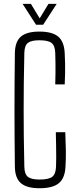

<svg xmlns="http://www.w3.org/2000/svg" viewBox="-20 -968 403 994"><path d="M184.5 6.5Q119.5 6.5 88.8 -19.2Q58 -45 57 -104.5Q56 -186 55.5 -258.2Q55 -330.5 55 -399.5Q55 -468.5 55.5 -540.8Q56 -613 57 -693.5Q58 -753 88.5 -778.8Q119 -804.5 183.5 -804.5Q250 -804.5 281 -778.8Q312 -753 315 -693.5Q316.5 -663.5 317 -638Q317.5 -612.5 317 -587Q316.5 -561.5 315 -531H266Q267 -562 267.2 -587.5Q267.5 -613 267.2 -638.5Q267 -664 266 -694.5Q264.5 -732.5 246.5 -746Q228.5 -759.5 183.5 -759.5Q142 -759.5 124.5 -746Q107 -732.5 106 -694.5Q104 -605.5 103.2 -534.8Q102.5 -464 102.5 -399.2Q102.5 -334.5 103.2 -264Q104 -193.5 106 -104Q107 -66 124.8 -52.2Q142.5 -38.5 184.5 -38.5Q231 -38.5 249.8 -52.2Q268.5 -66 270 -104Q271 -127 271 -151.2Q271 -175.5 270.5 -207.2Q270 -239 269 -283.5H318Q320.5 -225 321 -185.5Q321.5 -146 319 -104.5Q316 -45 284.2 -19.2Q252.5 6.5 184.5 6.5ZM166.5 -840 97 -948H140L185.5 -873L231 -948H273.5L203.5 -840Z"/></svg>

Font: Big Shoulders Text ExtraLight
Style: Regular
Weight: 250
Version: Version 2.002